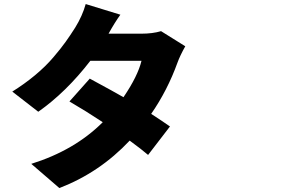

<svg xmlns="http://www.w3.org/2000/svg" viewBox="-20 -870 1540 968"><path d="M792 -712.9 914.1 -636.7Q887.7 -589.8 875 -554.7Q824.2 -414.1 742.2 -295.9Q803.7 -255.9 836.9 -232.4L726.6 -88.9Q696.3 -115.2 633.8 -161.1Q482.4 0 279.3 78.1L137.7 -43.9Q356.4 -112.3 498 -253.9Q414.1 -309.6 330.1 -358.4L432.6 -473.6Q562.5 -403.3 602.5 -379.9Q674.8 -486.3 693.4 -563.5H435.5Q312.5 -404.3 172.9 -306.6L42 -408.2Q104.5 -447.3 157.2 -491.2Q210 -535.2 249 -581.1Q288.1 -627 311 -659.2Q334 -691.4 359.4 -731.4Q395.5 -790 412.1 -849.6L586.9 -795.9Q558.6 -756.8 527.3 -700.2H693.4Q749 -700.2 792 -712.9Z"/></svg>

Font: Bpmf Zihi Sans Heavy
Style: Heavy
Weight: 900
Foundry: But Ko
Version: Version 1.320